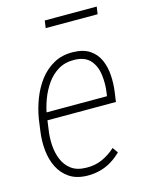

<svg xmlns="http://www.w3.org/2000/svg" viewBox="-110 -776 660 856"><g transform="rotate(-15 220.0 -348.0)"><path d="M189 10.7Q137.7 10.3 104.7 -11.7Q71.8 -33.7 54.2 -69.3Q36.6 -105 32.5 -147.9Q28.3 -190.9 34.2 -233.4L42.5 -293Q49.8 -335.9 66.4 -379.6Q83 -423.3 110.1 -459.5Q137.2 -495.6 176 -517.3Q214.8 -539.1 266.1 -538.1Q313.5 -537.1 342.5 -517.6Q371.6 -498 385.7 -466.3Q399.9 -434.6 402.6 -395.3Q405.3 -356 399.4 -315.4L393.6 -273.9H63L69.3 -309.1H361.8L363.8 -323.2Q370.1 -365.2 364.7 -406.5Q359.4 -447.8 335.7 -474.9Q312 -502 263.7 -503.4Q220.7 -504.4 189 -485.6Q157.2 -466.8 135 -435.1Q112.8 -403.3 99.1 -366Q85.4 -328.6 80.1 -293L71.8 -232.4Q66.4 -197.8 68.6 -161.6Q70.8 -125.5 83.7 -94.5Q96.7 -63.5 122.6 -44.4Q148.4 -25.4 191.4 -24.9Q231 -23.9 264.4 -38.8Q297.9 -53.7 326.2 -79.6L343.8 -54.7Q322.8 -33.7 298.3 -18.8Q273.9 -3.9 246.3 3.4Q218.8 10.7 189 10.7ZM420.9 -707 416 -672.9H176.3L181.2 -707Z"/></g></svg>

Font: Roboto Condensed ExtraLight
Style: Italic
Weight: 250
Italic angle: -12°
Designer: Christian Robertson
Foundry: Google
Version: Version 3.008; 2023